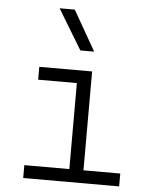

<svg xmlns="http://www.w3.org/2000/svg" viewBox="-55 -841 696 886"><g transform="rotate(5 293.0 -397.5)"><path d="M85.9 0V-59.6H294.4V-458H115.2V-517.6H359.9V-59.6H530.3V0ZM297.4 -609.4 185.1 -794.9H255.4L361.3 -609.4Z"/></g></svg>

Font: Cascadia Mono PL Light
Style: Regular
Weight: 300
Monospace: yes
Designer: Aaron Bell
Foundry: Saja Typeworks
Version: Version 2404.023; ttfautohint (v1.8.4)